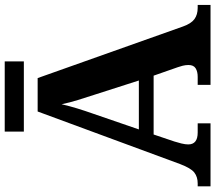

<svg xmlns="http://www.w3.org/2000/svg" viewBox="-68 -822 890 793"><g transform="rotate(-90 376.5 -425.0)"><path d="M4 0V-53H16Q43 -53 61 -67Q79 -81 96 -126L313 -714H451L664 -114Q676 -80 694.5 -66.5Q713 -53 741 -53H753V0H423V-53H456Q478 -53 491.5 -61.5Q505 -70 505 -91Q505 -103 502 -115Q499 -127 496 -135L461 -235H218L189 -149Q185 -137 181 -120.5Q177 -104 177 -92Q177 -53 226 -53H264V0ZM239 -296H441L382 -480Q371 -514 360.5 -547.5Q350 -581 343 -615Q335 -581 325.5 -550Q316 -519 304 -485ZM230 -771V-850H520V-771Z"/></g></svg>

Font: Noto Serif Sinhala
Style: Bold
Weight: 700
Designer: Jelle Bosma - Monotype Design Team
Foundry: Monotype Imaging Inc.
Version: Version 2.007; ttfautohint (v1.8.4.7-5d5b)